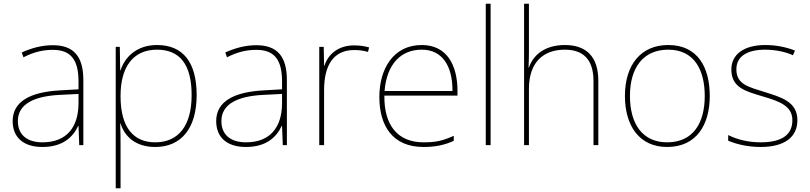

<svg xmlns="http://www.w3.org/2000/svg" viewBox="-20 -780 4353 1032"><path d="M264 -537C205 -537 150 -522 97 -498L106 -472C163 -501 211 -512 264 -512C357 -512 402 -463 402 -343V-300L299 -294C142 -285 48 -234 48 -129C48 -45 102 10 208 10C316 10 372 -42 400 -103H402L406 0H428V-350C428 -480 373 -537 264 -537ZM301 -270 402 -275V-220C400 -99 341 -15 208 -15C123 -15 76 -58 76 -129C76 -222 165 -263 301 -270Z M824 -538C714 -538 650 -472 628 -402H626L624 -528H602V232H628V15C628 -27 628 -71 626 -116H628C650 -46 709 10 814 10C955 10 1037 -91 1037 -269C1037 -445 964 -538 824 -538ZM824 -513C946 -513 1010 -434 1010 -269C1010 -101 937 -15 814 -15C700 -15 628 -92 628 -262V-265C628 -421 696 -513 824 -513Z M1358 -537C1299 -537 1244 -522 1191 -498L1200 -472C1257 -501 1305 -512 1358 -512C1451 -512 1496 -463 1496 -343V-300L1393 -294C1236 -285 1142 -234 1142 -129C1142 -45 1196 10 1302 10C1410 10 1466 -42 1494 -103H1496L1500 0H1522V-350C1522 -480 1467 -537 1358 -537ZM1395 -270 1496 -275V-220C1494 -99 1435 -15 1302 -15C1217 -15 1170 -58 1170 -129C1170 -222 1259 -263 1395 -270Z M1883 -536C1798 -536 1743 -488 1724 -427H1722L1720 -528H1696V0H1722V-297C1722 -428 1772 -511 1883 -511C1913 -511 1933 -508 1958 -501L1964 -525C1940 -532 1915 -536 1883 -536Z M2247 -538C2093 -538 2019 -408 2019 -259C2019 -104 2090 10 2256 10C2320 10 2368 0 2419 -23V-50C2357 -22 2320 -15 2256 -15C2119 -15 2044 -105 2046 -266H2439V-291C2439 -430 2382 -538 2247 -538ZM2247 -513C2359 -513 2413 -423 2412 -291H2047C2059 -436 2135 -513 2247 -513Z M2617 0V-760H2591V0Z M2823 -496V-760H2797V0H2823V-302C2823 -446 2901 -513 3016 -513C3113 -513 3170 -462 3170 -345V0H3196V-346C3196 -477 3130 -538 3016 -538C2904 -538 2844 -480 2823 -417H2821C2822 -446 2823 -466 2823 -496Z M3795 -264C3795 -417 3731 -538 3572 -538C3425 -538 3339 -432 3339 -264C3339 -107 3414 10 3566 10C3723 10 3795 -109 3795 -264ZM3366 -264C3366 -420 3440 -513 3572 -513C3713 -513 3768 -402 3768 -264C3768 -119 3706 -15 3566 -15C3431 -15 3366 -117 3366 -264Z M4266 -134C4266 -235 4176 -258 4088 -286C4007 -312 3938 -325 3938 -407C3938 -478 3997 -513 4093 -513C4146 -513 4205 -501 4242 -483L4253 -508C4211 -525 4156 -538 4093 -538C3981 -538 3911 -489 3911 -407C3911 -309 3986 -290 4079 -262C4167 -236 4239 -212 4239 -134C4239 -60 4189 -15 4068 -15C4006 -15 3947 -28 3894 -54V-24C3932 -7 3995 10 4068 10C4200 10 4266 -45 4266 -134Z"/></svg>

Font: Noto Sans Canadian Aboriginal Thin
Style: Regular
Weight: 100
Designer: Monotype Design Team, Typotheque's Kevin King
Foundry: Monotype Imaging Inc.
Version: Version 2.004